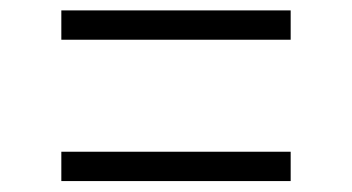

<svg xmlns="http://www.w3.org/2000/svg" viewBox="-20 -502 660 360"><path d="M95 -482.5H525V-427.5H95ZM95 -217.5H525V-162.5H95Z"/></svg>

Font: Monaspace Krypton Var
Style: Regular
Weight: 400
Designer: Riley Cran and the Lettermatic Team
Version: Version 1.101 (Monaspace Krypton Var)